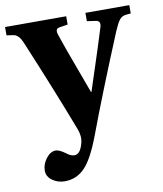

<svg xmlns="http://www.w3.org/2000/svg" viewBox="-94 -557 734 866"><g transform="rotate(-10 272.5 -124.0)"><path d="M-12 -452V-490H268V-452L230 -446Q207 -443 218 -413Q236 -358 274.5 -255Q313 -152 319 -134H321Q395 -359 412 -416Q419 -443 397 -446L356 -452V-490H557V-452L536 -450Q516 -448 505 -434Q494 -420 479 -385Q366 -112 302 60Q263 164 225 203Q187 242 133 242Q102 242 77 224.5Q52 207 52 179Q52 150 72 124Q92 98 116 98Q132 98 161 119Q179 134 197 134Q223 134 236 85Q244 54 230 19Q157 -172 59 -406Q44 -442 21 -447Z"/></g></svg>

Font: Heuristica
Style: Bold
Weight: 700
Version: Version 1.0.2